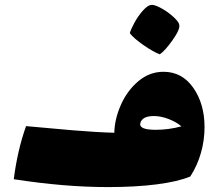

<svg xmlns="http://www.w3.org/2000/svg" viewBox="-20 -718 888 781"><path d="M812 -201Q812 -148 797.5 -96.5Q783 -45 754 0Q703 21 617 32Q531 43 419 43Q242 43 36 11Q51 -107 86 -205Q180 -196 276 -188Q372 -180 445 -178Q446 -233 471.5 -291Q497 -349 542.5 -387.5Q588 -426 645 -426Q721 -426 766.5 -360.5Q812 -295 812 -201ZM613 -190Q666 -190 718 -204Q697 -222 665.5 -234Q634 -246 606 -246Q559 -246 551 -218Q543 -190 613 -190ZM508 -583Q512 -598 526.5 -625Q541 -652 560.5 -674Q580 -696 594 -698Q607 -700 633.5 -686Q660 -672 683.5 -651Q707 -630 709 -618Q714 -600 682.5 -555.5Q651 -511 630 -497Q605 -506 564.5 -534Q524 -562 508 -583Z"/></svg>

Font: Lalezar
Style: Regular
Weight: 400
Designer: Borna Izadpanah
Foundry: Borna Izadpanah
Version: Version 1.003;November 28, 2018;FontCreator 11.5.0.2421 64-b